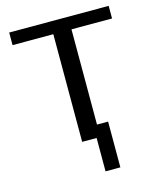

<svg xmlns="http://www.w3.org/2000/svg" viewBox="-122 -735 829 1001"><g transform="rotate(-15 292.5 -234.5)"><path d="M402 180V-67H342V-581H561V-649H24V-581H244V0H322V180Z"/></g></svg>

Font: Gamestation Text
Style: Bold
Weight: 400
Designer: Jonas Hecksher
Foundry: Jonas Hecksher, Playtypeª, e-types AS
Version: Version 1.003